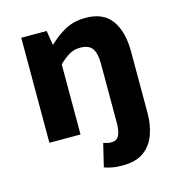

<svg xmlns="http://www.w3.org/2000/svg" viewBox="-104 -598 808 876"><g transform="rotate(-15 300.0 -160.5)"><path d="M369 186.6Q338.9 186.6 318.5 182.5Q298.2 178.4 282.9 172.6L309 64.2Q319.2 67.4 327.9 69.3Q336.6 71.3 346.3 71.3Q371.3 71.3 382 51.3Q392.7 31.4 392.7 -10.5V-287.4Q392.7 -337 376.4 -359.9Q360.1 -382.9 319.5 -382.9Q290.2 -382.9 267.8 -369.6Q245.4 -356.4 219.1 -331.2V0H72.1V-496.1H192L202.6 -429.8H206.6Q238.9 -462 280.7 -485Q322.5 -508.1 378 -508.1Q461.9 -508.1 500.8 -454.1Q539.7 -400.1 539.7 -306.2V-14.7Q539.7 40 523.1 86Q506.6 131.9 469.5 159.2Q432.4 186.6 369 186.6Z"/></g></svg>

Font: Source Code Pro ExtraLight
Style: Regular
Weight: 200
Monospace: yes
Designer: Paul D. Hunt, Teo Tuominen
Foundry: Adobe
Version: Version 1.026;hotconv 1.1.0;makeotfexe 2.6.0